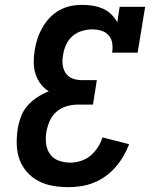

<svg xmlns="http://www.w3.org/2000/svg" viewBox="-20 -763 640 791"><path d="M261 8Q228 8 197 2.5Q166 -3 139 -17Q112 -31 91.5 -54Q71 -77 60.5 -106Q50 -135 49 -167Q48 -199 53 -232Q57 -257 66 -281.5Q75 -306 92.5 -326.5Q110 -347 133 -362Q156 -377 181 -387Q161 -399 147 -418Q133 -437 126 -459.5Q119 -482 119 -507Q119 -532 123 -557Q127 -581 134.5 -604Q142 -627 154.5 -649Q167 -671 184.5 -689.5Q202 -708 224 -720.5Q246 -733 270 -738Q294 -743 318 -743Q340 -743 362 -739.5Q384 -736 403.5 -727.5Q423 -719 438 -704.5Q453 -690 463 -671L473 -735H578L547 -546H442Q445 -565 442.5 -584Q440 -603 428 -617Q416 -631 398 -636.5Q380 -642 360 -642Q339 -642 317.5 -635.5Q296 -629 279 -614.5Q262 -600 252.5 -579Q243 -558 240 -537Q236 -518 238 -498Q240 -478 250 -462.5Q260 -447 277.5 -440Q295 -433 315 -433H379L363 -332H299Q277 -332 253.5 -325Q230 -318 212 -302Q194 -286 184.5 -264Q175 -242 171 -219Q167 -195 170 -170.5Q173 -146 186.5 -127.5Q200 -109 222.5 -101Q245 -93 270 -93Q291 -93 313 -100Q335 -107 352.5 -121.5Q370 -136 383 -156Q396 -176 402 -197L512 -169Q502 -143 488 -119Q474 -95 455.5 -74Q437 -53 414 -36.5Q391 -20 365.5 -10Q340 0 313.5 4Q287 8 261 8Z"/></svg>

Font: Iosevka HT Extended
Style: Bold Italic
Weight: 700
Width: 7
Italic angle: -9°
Monospace: yes
Designer: Belleve Invis
Foundry: Belleve Invis
Version: Version 32.3.0; ttfautohint (v1.8.4)